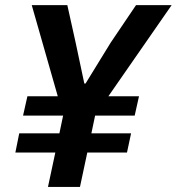

<svg xmlns="http://www.w3.org/2000/svg" viewBox="-20 -736 696 756"><path d="M197.8 -135.3H40.5L55.7 -210.9H213.9L228.5 -280.8H70.8L87.9 -356.9H207.5L105 -715.8H245.1L277.8 -568.4L312 -407.2H316.9L416 -568.4L515.6 -715.8H655.8L406.7 -356.9H527.3L510.3 -280.8H354.5L339.8 -210.9H496.1L480 -135.3H323.7L294.9 0H168.9Z"/></svg>

Font: Reddit Sans Chocolate
Style: Bold Italic
Weight: 700
Italic angle: -11.25°
Designer: Stephen Hutchings
Version: Version 1.013